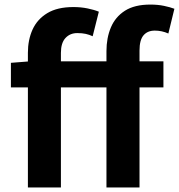

<svg xmlns="http://www.w3.org/2000/svg" viewBox="-20 -832 794 852"><path d="M103.8 0V-597.9Q103.8 -655.2 124.5 -701Q145.3 -746.7 189.9 -773.7Q234.4 -800.7 305.8 -800.7Q339.3 -800.7 368.7 -794.6Q398.1 -788.6 418.6 -780.1L391.2 -671.1Q376.7 -678 360.7 -681.6Q344.7 -685.2 322.8 -685.2Q290.9 -685.2 270.6 -663.4Q250.3 -641.5 250.3 -597.6V0ZM452.4 0V-605.1Q452.4 -663.3 472 -710.1Q491.5 -756.8 534.3 -784.3Q577.2 -811.7 647.1 -811.7Q680.5 -811.7 707.7 -806Q734.9 -800.3 753.9 -793.1L727.1 -683.3Q698.2 -696.2 667 -696.2Q634.7 -696.2 616.9 -675.3Q599.1 -654.4 599.1 -607.9V0ZM28.4 -444.1V-553.2L112.3 -559.8H705.2V-444.1Z"/></svg>

Font: Noto Sans HK Thin
Style: Regular
Weight: 100
Designer: Ryoko NISHIZUKA 西塚涼子 (kana, bopomofo & ideographs); Paul D. Hunt (Latin, Greek & Cyrillic); Sandoll Communications 산돌커뮤니
Foundry: Adobe
Version: Version 2.004-H2;hotconv 1.0.118;makeotfexe 2.5.65603